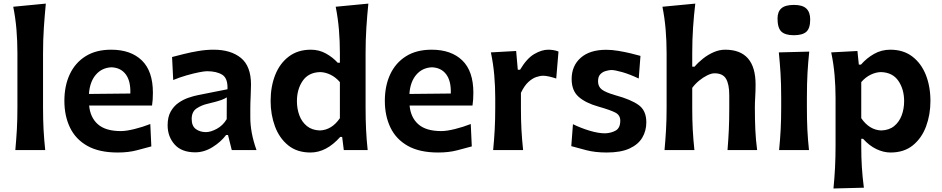

<svg xmlns="http://www.w3.org/2000/svg" viewBox="-20 -841 5277 1076"><path d="M65.9 0Q71.3 -59.6 74.5 -115Q77.6 -170.4 77.6 -238.3V-543Q77.6 -610.4 72.3 -674.8Q66.9 -739.3 54.2 -803.2L236.8 -820.8Q230.5 -755.4 225.8 -686.5Q221.2 -617.7 221.2 -543V-238.3Q221.2 -170.4 224.1 -115Q227.1 -59.6 233.4 0Z M639.6 13.7Q535.6 13.7 469.7 -23.4Q403.8 -60.5 372.3 -126Q340.8 -191.4 340.8 -275.9Q340.8 -359.9 370.8 -424.3Q400.9 -488.8 459.2 -525.6Q517.6 -562.5 603 -562.5Q712.9 -562.5 774.9 -502.4Q836.9 -442.4 836.9 -321.3Q836.9 -300.3 835.7 -283.2Q834.5 -266.1 832 -249.5H479.5Q485.8 -182.1 528.8 -144.3Q571.8 -106.4 657.2 -106.4Q687.5 -106.4 733.9 -117.9Q780.3 -129.4 822.3 -146L828.1 -20.5Q793.9 -11.2 746.8 1.2Q699.7 13.7 639.6 13.7ZM710.4 -316.9Q712.9 -386.7 684.8 -424.3Q656.7 -461.9 604.5 -463.9Q550.3 -461.4 516.6 -421.6Q482.9 -381.8 478.5 -314.5Z M1074.2 12.7Q997.6 12.7 958.5 -31.5Q919.4 -75.7 919.4 -139.2Q919.4 -185.1 936.5 -215.6Q953.6 -246.1 980.2 -264.6Q1006.8 -283.2 1036.1 -293.2Q1065.4 -303.2 1090.3 -308.1L1254.9 -340.8Q1257.3 -402.3 1225.6 -422.1Q1193.8 -441.9 1139.6 -441.9Q1126 -441.9 1095 -435.8Q1064 -429.7 1025.6 -418.7Q987.3 -407.7 950.7 -392.6L944.3 -521.5Q970.7 -528.3 1009.3 -538.1Q1047.9 -547.9 1091.8 -555.2Q1135.7 -562.5 1177.2 -562.5Q1273.4 -562.5 1330.1 -516.4Q1386.7 -470.2 1386.7 -366.7Q1386.7 -340.8 1384.8 -302.5Q1382.8 -264.2 1382.8 -232.4V-181.2Q1382.8 -141.1 1391.1 -95.9Q1399.4 -50.8 1417.5 0H1278.8L1257.8 -84.5H1247.1Q1217.8 -45.4 1170.9 -16.4Q1124 12.7 1074.2 12.7ZM1134.3 -100.6Q1160.6 -100.6 1195.1 -119.1Q1229.5 -137.7 1250.5 -173.3L1251 -295.4Q1240.2 -288.1 1219.5 -280.3Q1198.7 -272.5 1145 -259.8Q1109.4 -252 1081.8 -233.4Q1054.2 -214.8 1054.2 -174.3Q1054.2 -134.8 1077.6 -117.7Q1101.1 -100.6 1134.3 -100.6Z M1720.2 13.7Q1644.5 13.7 1595 -26.6Q1545.4 -66.9 1521 -132.8Q1496.6 -198.7 1496.6 -274.9Q1496.6 -356.4 1522.5 -421.4Q1548.3 -486.3 1598.9 -524.4Q1649.4 -562.5 1722.2 -562.5Q1767.6 -562.5 1805.9 -541.5Q1844.2 -520.5 1872.6 -489.3H1884.8V-543Q1884.8 -610.4 1879.4 -674.8Q1874 -739.3 1861.3 -803.2L2044.4 -820.8Q2037.6 -755.4 2033.2 -686.5Q2028.8 -617.7 2028.8 -543V-238.3Q2028.8 -170.4 2031.5 -115Q2034.2 -59.6 2040.5 0H1906.7L1897.5 -73.7H1886.7Q1809.1 13.7 1720.2 13.7ZM1772.9 -109.9Q1839.8 -112.8 1884.8 -178.7V-380.9Q1861.3 -408.2 1832 -422.4Q1802.7 -436.5 1773.9 -437Q1708.5 -435.1 1676.3 -387.9Q1644 -340.8 1644 -273.9Q1644 -231.4 1657.7 -194.6Q1671.4 -157.7 1700 -134.5Q1728.5 -111.3 1772.9 -109.9Z M2435.5 13.7Q2331.5 13.7 2265.6 -23.4Q2199.7 -60.5 2168.2 -126Q2136.7 -191.4 2136.7 -275.9Q2136.7 -359.9 2166.7 -424.3Q2196.8 -488.8 2255.1 -525.6Q2313.5 -562.5 2398.9 -562.5Q2508.8 -562.5 2570.8 -502.4Q2632.8 -442.4 2632.8 -321.3Q2632.8 -300.3 2631.6 -283.2Q2630.4 -266.1 2627.9 -249.5H2275.4Q2281.7 -182.1 2324.7 -144.3Q2367.7 -106.4 2453.1 -106.4Q2483.4 -106.4 2529.8 -117.9Q2576.2 -129.4 2618.2 -146L2624 -20.5Q2589.8 -11.2 2542.7 1.2Q2495.6 13.7 2435.5 13.7ZM2506.3 -316.9Q2508.8 -386.7 2480.7 -424.3Q2452.6 -461.9 2400.4 -463.9Q2346.2 -461.4 2312.5 -421.6Q2278.8 -381.8 2274.4 -314.5Z M2743.7 0Q2749.5 -59.6 2752.4 -115Q2755.4 -170.4 2755.4 -238.3V-293Q2755.4 -355 2750 -418.7Q2744.6 -482.4 2731 -547.4L2872.6 -555.2L2881.8 -450.2H2894.5Q2932.6 -514.2 2974.4 -538.3Q3016.1 -562.5 3051.8 -562.5Q3064.5 -562.5 3080.1 -560.3Q3095.7 -558.1 3109.9 -552.2L3097.2 -400.9Q3078.6 -407.2 3058.6 -411.9Q3038.6 -416.5 3024.4 -416.5Q3006.8 -416.5 2985.1 -409.2Q2963.4 -401.9 2940.9 -381.3Q2918.5 -360.8 2899.4 -320.8V-231Q2899.4 -168.5 2902.3 -114Q2905.3 -59.6 2911.6 0Z M3380.4 13.7Q3314.9 13.7 3264.9 0.5Q3214.8 -12.7 3181.6 -22L3190.9 -145Q3235.8 -123 3284.7 -108.4Q3333.5 -93.8 3371.1 -93.8Q3405.8 -95.2 3430.9 -109.6Q3456.1 -124 3456.1 -165Q3456.1 -195.3 3429.2 -209.7Q3402.3 -224.1 3333.5 -243.7Q3262.2 -263.7 3222.9 -298.3Q3183.6 -333 3183.6 -397.9Q3183.6 -472.2 3234.4 -517.1Q3285.2 -562 3377.4 -562Q3409.7 -562 3445.8 -555.9Q3481.9 -549.8 3514.6 -542Q3547.4 -534.2 3569.3 -527.8L3559.6 -400.9Q3509.3 -424.8 3467.3 -436.8Q3425.3 -448.7 3405.3 -448.7Q3390.6 -447.8 3373.3 -442.6Q3356 -437.5 3343.8 -424.3Q3331.5 -411.1 3331.5 -385.3Q3331.5 -355.5 3353 -339.1Q3374.5 -322.8 3429.2 -307.1Q3516.6 -283.2 3559.3 -252.2Q3602.1 -221.2 3602.1 -155.8Q3602.1 -107.4 3579.1 -69.1Q3556.2 -30.8 3507.3 -8.5Q3458.5 13.7 3380.4 13.7Z M3704.1 0Q3709.5 -59.6 3712.6 -115Q3715.8 -170.4 3715.8 -238.3V-543Q3715.8 -610.4 3710.4 -674.8Q3705.1 -739.3 3692.4 -803.2L3876.5 -820.8Q3868.7 -755.4 3864 -686.5Q3859.4 -617.7 3859.4 -543V-467.3H3872.6Q3892.1 -490.7 3919.9 -512.7Q3947.8 -534.7 3979.7 -548.6Q4011.7 -562.5 4043.5 -562.5Q4214.4 -562.5 4214.4 -367.2Q4214.4 -331.5 4212.4 -298.6Q4210.4 -265.6 4210.4 -238.3Q4210.4 -170.4 4212.9 -115Q4215.3 -59.6 4223.1 0H4057.1Q4062 -59.6 4064.5 -114Q4066.9 -168.5 4066.9 -231V-307.6Q4066.9 -368.7 4048.8 -399.4Q4030.8 -430.2 3984.4 -430.2Q3966.8 -430.2 3943.8 -418.9Q3920.9 -407.7 3898.4 -389.4Q3876 -371.1 3859.4 -348.6V-231Q3859.4 -168.5 3862.3 -114Q3865.2 -59.6 3871.6 0Z M4346.2 0Q4352.1 -59.6 4355 -115Q4357.9 -170.4 4357.9 -238.3V-293Q4357.9 -372.6 4354.2 -430.4Q4350.6 -488.3 4344.7 -547.4L4515.1 -551.8Q4508.8 -491.7 4505.4 -432.9Q4502 -374 4502 -293V-238.3Q4502 -170.4 4504.6 -115Q4507.3 -59.6 4513.7 0ZM4428.7 -643.6Q4380.9 -643.6 4359.1 -663.8Q4337.4 -684.1 4337.4 -737.3Q4337.4 -775.4 4359.1 -794.4Q4380.9 -813.5 4429.7 -813.5Q4477.5 -813.5 4499 -793Q4520.5 -772.5 4520.5 -731.9Q4520.5 -682.6 4499 -663.1Q4477.5 -643.6 4428.7 -643.6Z M4650.9 215.3Q4656.7 156.2 4659.7 98.1Q4662.6 40 4662.6 -27.8V-293Q4662.6 -355 4657.2 -418.7Q4651.9 -482.4 4638.2 -547.4L4785.2 -555.2L4793 -479H4805.2Q4836.4 -515.1 4878.2 -538.8Q4919.9 -562.5 4969.2 -562.5Q5042.5 -562.5 5092.5 -524.4Q5142.6 -486.3 5168.5 -421.4Q5194.3 -356.4 5194.3 -274.9Q5194.3 -198.7 5169.9 -132.8Q5145.5 -66.9 5095.9 -26.6Q5046.4 13.7 4970.7 13.7Q4931.6 13.7 4891.6 -5.4Q4851.6 -24.4 4816.9 -63H4806.6V-20Q4806.6 42 4810.1 96.7Q4813.5 151.4 4821.3 210.9ZM4918.5 -109.9Q4962.9 -111.3 4991.2 -134.5Q5019.5 -157.7 5033.2 -194.6Q5046.9 -231.4 5046.9 -273.9Q5046.9 -340.8 5014.6 -387.9Q4982.4 -435.1 4917 -437Q4888.7 -436.5 4859.4 -422.4Q4830.1 -408.2 4806.6 -380.9V-178.7Q4851.6 -112.8 4918.5 -109.9Z"/></svg>

Font: Pinar DS4-SemiBold
Style: Regular
Weight: 600
Designer: Amin Abedi
Version: Version 2.000